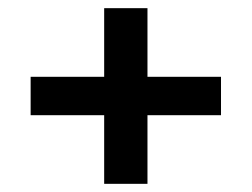

<svg xmlns="http://www.w3.org/2000/svg" viewBox="-20 -538 616 470"><path d="M235 -88V-256H55V-350H235V-518H341V-350H521V-256H341V-88Z"/></svg>

Font: Georama Extended Medium
Style: Regular
Weight: 500
Width: 7
Designer: Jean-Baptiste Levee
Foundry: Production Type
Version: Version 1.000